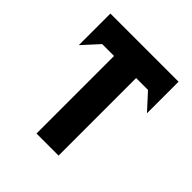

<svg xmlns="http://www.w3.org/2000/svg" viewBox="-187 -844 982 982"><g transform="rotate(45 304.0 -352.5)"><path d="M57.5 -474.5 138.2 -562.9H224.1V-1.9H383.9V-562.9H469.8L550.5 -474.5V-703.1H57.5Z"/></g></svg>

Font: Sztylet
Style: Bd
Weight: 700
Foundry: Cannot Into Space Fonts, PlusOne Fonts
Version: Version 0.12